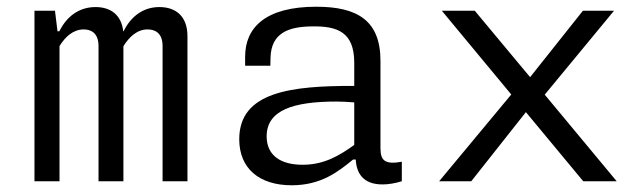

<svg xmlns="http://www.w3.org/2000/svg" viewBox="-20 -539 1900 571"><path d="M347 0V-401.5C364 -429 387.5 -451.5 419 -451.5C440.5 -451.5 463.5 -441.5 463.5 -402V0H537.5V-431.5C537.5 -489.5 504 -518 454 -518C406 -518 369.5 -490.5 347.5 -446H346.5C341 -494.5 309.5 -518 264 -518C215.5 -518 178.5 -490.5 156.5 -446H151L143.5 -507H82.5V0H157V-402C174 -429.5 197.5 -451.5 229 -451.5C250 -451.5 273 -441.5 273 -402V0Z M920.5 -519C769.5 -519 709 -457 709 -370.5V-343.5H784L784.5 -366.5C786 -442.5 840 -460 909.5 -460.5C983.5 -461.5 1033.5 -443.5 1033.5 -352.5V-283.5C847 -284 691.5 -266.5 691.5 -125C691.5 -37.5 751.5 12 847.5 12C935.5 12 986.5 -29 1030 -64.5H1038C1040 -24.5 1059.5 9.5 1117.5 9.5C1134.5 9.5 1154 6.5 1175 0V-58C1127 -49.5 1111.5 -59.5 1111.5 -98V-358C1111.5 -478.5 1042.5 -519 920.5 -519ZM773 -133.5C773 -211.5 852.5 -237 980.5 -237C996 -237 1014.5 -236 1033.5 -234.5V-108C986.5 -74 941.5 -49 880 -49C813 -49 773 -78 773 -133.5Z M1294 -507 1500.5 -258 1286 0H1381.5L1544 -205.5L1714.5 0H1814L1600 -257.5L1806 -507H1713.5L1556.5 -309.5L1392 -507Z"/></svg>

Font: Monaspace Neon Light
Style: Regular
Weight: 300
Designer: Riley Cran & the Lettermatic Team
Foundry: Lettermatic
Version: Version 1.200 (Monaspace Neon)